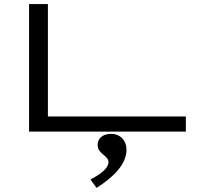

<svg xmlns="http://www.w3.org/2000/svg" viewBox="-20 -643 1040 938"><path d="M122 0H888V-74H214V-623H122ZM452 275C541 218 598 156 598 88C598 44 568 11 523 11C478 11 457 36 457 65C457 110 510 116 510 149C510 177 478 204 422 234Z"/></svg>

Font: Inconsolata UltraExpanded
Style: Regular
Weight: 400
Width: 9
Monospace: yes
Designer: Raph Levien, Cyreal, Brenton Simpson
Foundry: Raph Levien, Cyreal, Google
Version: Version 3.100